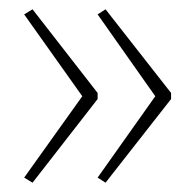

<svg xmlns="http://www.w3.org/2000/svg" viewBox="-20 -486 419 413"><path d="M190 -286 50 -466 32 -455 157 -279 32 -104 50 -93 190 -273ZM348 -286 207 -466 190 -455 314 -279 190 -104 207 -93 348 -273Z"/></svg>

Font: Noto Sans Display SemiCondensed Thin
Style: Regular
Weight: 250
Width: 4
Designer: Monotype Design team
Foundry: Monotype Imaging Inc.
Version: 1.000